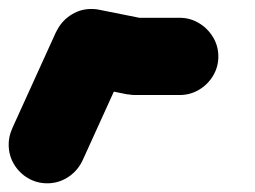

<svg xmlns="http://www.w3.org/2000/svg" viewBox="-57 -388 577 435"><path d="M-37.3 -60Q-37.3 -36.3 -25.5 -16.3Q-13.7 3.7 6.3 15.5Q26.3 27.3 50 27.3Q73.7 27.3 93.7 15.5Q113.7 3.7 125.7 -16.3Q137.7 -36.3 137.7 -60Q137.7 -83.7 125.7 -103.7Q113.7 -123.7 93.7 -135.7Q73.7 -147.7 50 -147.7Q26.3 -147.7 6.3 -135.7Q-13.7 -123.7 -25.5 -103.7Q-37.3 -83.7 -37.3 -60Z M-29.7 -96.3 129.7 -23.7 229.7 -243.7 70.3 -316.3Z M62.7 -280Q62.7 -256.3 74.5 -236.3Q86.3 -216.3 106.3 -204.5Q126.3 -192.7 150 -192.7Q173.7 -192.7 193.7 -204.5Q213.7 -216.3 225.7 -236.3Q237.7 -256.3 237.7 -280Q237.7 -303.7 225.7 -323.7Q213.7 -343.7 193.7 -355.7Q173.7 -367.7 150 -367.7Q126.3 -367.7 106.3 -355.7Q86.3 -343.7 74.5 -323.7Q62.7 -303.7 62.7 -280Z M167.3 -366 132.7 -194 232.7 -174 267.3 -346Z M162.7 -260Q162.7 -236.3 174.5 -216.3Q186.3 -196.3 206.3 -184.5Q226.3 -172.7 250 -172.7Q273.7 -172.7 293.7 -184.5Q313.7 -196.3 325.7 -216.3Q337.7 -236.3 337.7 -260Q337.7 -283.7 325.7 -303.7Q313.7 -323.7 293.7 -335.7Q273.7 -347.7 250 -347.7Q226.3 -347.7 206.3 -335.7Q186.3 -323.7 174.5 -303.7Q162.7 -283.7 162.7 -260Z M250 -347.7V-172.7H350V-347.7Z M262.7 -260Q262.7 -236.3 274.5 -216.3Q286.3 -196.3 306.3 -184.5Q326.3 -172.7 350 -172.7Q373.7 -172.7 393.7 -184.5Q413.7 -196.3 425.7 -216.3Q437.7 -236.3 437.7 -260Q437.7 -283.7 425.7 -303.7Q413.7 -323.7 393.7 -335.7Q373.7 -347.7 350 -347.7Q326.3 -347.7 306.3 -335.7Q286.3 -323.7 274.5 -303.7Q262.7 -283.7 262.7 -260Z"/></svg>

Font: Linefont Thin
Style: Regular
Weight: 100
Monospace: yes
Version: Version 3.002;gftools[0.9.33]